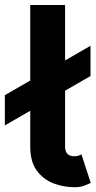

<svg xmlns="http://www.w3.org/2000/svg" viewBox="-23 -743 388 775"><path d="M305.7 -120.1 343.3 -4.9Q334 0 317.6 6.3Q301.3 12.7 277.3 12.7Q233.9 12.7 192.9 -2.9Q151.9 -18.6 125.5 -54.4Q99.1 -90.3 99.1 -150.9V-295.9L-3.4 -236.8V-358.9L99.1 -418V-722.7H239.7V-499L342.3 -558.1V-436L239.7 -377V-150.9Q239.7 -112.3 277.3 -112.3Q293.5 -112.3 305.7 -120.1Z"/></svg>

Font: Giphurs
Style: Bold
Weight: 700
Version: Version 0.920; ttfautohint (v1.8.4.7-5d5b)